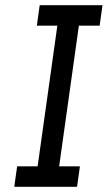

<svg xmlns="http://www.w3.org/2000/svg" viewBox="-20 -720 415 740"><path d="M46 -79 35 0H277L288 -79H208L284 -621H364L375 -700H133L122 -621H201L125 -79Z"/></svg>

Font: Josefin Slab Thin
Style: Italic
Weight: 100
Italic angle: -12°
Designer: Santiago Orozco
Foundry: Typemade
Version: Version 2.000